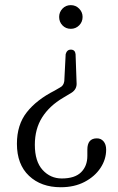

<svg xmlns="http://www.w3.org/2000/svg" viewBox="-20 -596 472 766"><path d="M285.5 -267Q288 -240 264.5 -225.5L232 -206Q177.5 -174 148.2 -127.8Q119 -81.5 119 -18.5Q119 48 150 82Q181 116 226.5 116Q278.5 116 303.5 91.2Q328.5 66.5 328.5 26V1Q328.5 -43.5 365.5 -44Q382.5 -44.5 393 -32.2Q403.5 -20 403.5 1Q403.5 40 380.8 74.2Q358 108.5 317.2 129.8Q276.5 151 222.5 151Q144 151 95.8 105.5Q47.5 60 47.5 -22.5Q47.5 -98 86.8 -148Q126 -198 198 -234.5L219.5 -247Q234 -254 236.5 -272.5L242 -380Q247 -398 262.5 -398Q279.5 -398 281.5 -380ZM262.5 -575.5Q282 -575.5 295.8 -561.5Q309.5 -547.5 309.5 -528.5Q309.5 -508.5 295.8 -494.8Q282 -481 262.5 -481Q242.5 -481 229.2 -494.8Q216 -508.5 216 -528.5Q216 -547.5 229.2 -561.5Q242.5 -575.5 262.5 -575.5Z"/></svg>

Font: Fraunces 144pt S100 Light
Style: Regular
Weight: 300
Version: Version 1.000; ttfautohint (v1.8.3)